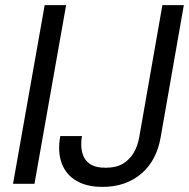

<svg xmlns="http://www.w3.org/2000/svg" viewBox="-20 -720 740 752"><path d="M31 0 155 -700H239L115 0ZM381 12Q320 12 279 -12Q238 -36 221.5 -81Q205 -126 216 -187H301Q295 -153 301.5 -124.5Q308 -96 330 -79.5Q352 -63 394 -63Q435 -63 461.5 -79Q488 -95 503.5 -121.5Q519 -148 525 -181L616 -700H700L609 -181Q593 -90 532.5 -39Q472 12 381 12Z"/></svg>

Font: DM Sans 11pt
Style: Italic
Weight: 400
Italic angle: -10°
Version: Version 4.004;gftools[0.9.30]